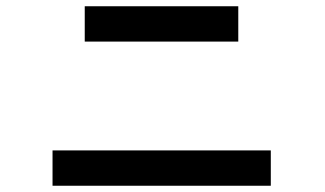

<svg xmlns="http://www.w3.org/2000/svg" viewBox="-20 -627 1040 614"><path d="M251 -494V-607H742V-494ZM148 -33V-146H846V-33Z"/></svg>

Font: D2Coding ligature
Style: Bold
Weight: 700
Monospace: yes
Designer: Yong-Rak Park; Jeong-Hwan Yoon; Sang-Min Lee;
Foundry: NHN Corporation
Version: Version 1.3.2; Build 20180524